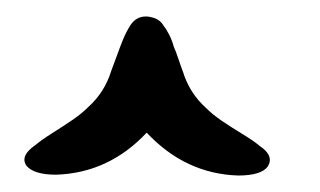

<svg xmlns="http://www.w3.org/2000/svg" viewBox="-20 -685 388 233"><path d="M157 -665Q161 -665 164 -664Q174 -662 179 -653Q181 -651 183 -647Q188 -639 191 -628Q193 -624 196.5 -613.5Q200 -603 202 -598Q210 -572 230 -554Q238 -546 249 -538.5Q260 -531 274 -522.5Q288 -514 295 -508Q313 -496 305 -483Q297 -472 269 -472Q205 -474 158 -524Q112 -475 48 -473Q21 -473 12 -484Q4 -496 23 -509Q30 -515 43.5 -523.5Q57 -532 68 -539.5Q79 -547 87 -555Q107 -573 115 -599Q117 -604 121.5 -616.5Q126 -629 129.5 -637.5Q133 -646 138 -654Q145 -665 157 -665Z"/></svg>

Font: EptKazoo
Style: Medium
Weight: 500
Version: Version 001.000